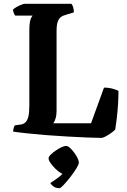

<svg xmlns="http://www.w3.org/2000/svg" viewBox="-20 -724 669 1008"><path d="M513 0Q487 0 440.5 -2Q394 -4 337.5 -7Q281 -10 225 -14.5Q169 -19 122 -24Q75 -29 49 -33Q49 -43 52 -52.5Q55 -62 58 -66L87 -70Q104 -72 114 -82Q124 -92 129 -112.5Q134 -133 134 -168V-565Q134 -595 137.5 -611.5Q141 -628 146 -634.5Q151 -641 151 -642H60Q56 -646 52.5 -655.5Q49 -665 48 -673Q54 -680 66.5 -687Q79 -694 91.5 -699Q104 -704 110 -704H355Q360 -699 364 -686Q368 -673 368 -659L325 -646Q309 -642 298.5 -633.5Q288 -625 282.5 -608.5Q277 -592 277 -560V-142Q277 -119 271.5 -101.5Q266 -84 260 -77H458L526 -264Q552 -264 572.5 -258Q593 -252 602 -247Q602 -212 599.5 -174Q597 -136 593 -102Q589 -68 585 -44Q579 -37 564.5 -26.5Q550 -16 535 -8Q520 0 513 0ZM292 264Q273 264 261 255Q249 246 244 237Q265 224 288 206.5Q311 189 324 169L325 194Q315 194 299.5 184.5Q284 175 269.5 160.5Q255 146 245 131.5Q235 117 235 107Q235 99 246 88Q257 77 272.5 66.5Q288 56 303 49Q318 42 327 42Q336 42 347 52Q358 62 369 76.5Q380 91 387 105.5Q394 120 394 129Q394 139 380.5 161Q367 183 348.5 206.5Q330 230 314 247Q298 264 292 264Z"/></svg>

Font: Texturina Medium 12pt
Style: Bold
Weight: 700
Version: Version 1.002